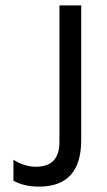

<svg xmlns="http://www.w3.org/2000/svg" viewBox="-20 -694 398 714"><path d="M282 -173Q282 0 125 0Q69 0 30 -22V-100Q70 -74 114 -74Q201 -74 201 -166V-674H282Z"/></svg>

Font: Hind Madurai
Style: Regular
Weight: 400
Designer: Jyotish Sonowal
Foundry: Indian Type Foundry
Version: Version 0.702;PS 1.0;hotconv 1.0.81;makeotf.lib2.5.63406